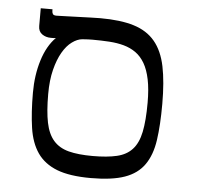

<svg xmlns="http://www.w3.org/2000/svg" viewBox="-44 -585 651 636"><g transform="rotate(5 281.0 -267.0)"><path d="M446.3 -259.3Q446.3 -304.2 439.7 -336.2Q433.1 -368.2 420.7 -389.4Q408.2 -410.6 390.6 -423.1Q373 -435.5 350.8 -441.7Q328.6 -447.8 302.2 -449.5Q275.9 -451.2 246.6 -451.2Q239.7 -451.2 231.7 -450.9Q223.6 -450.7 212.4 -449.7Q195.8 -448.2 178.5 -435.5Q161.1 -422.9 147.2 -398.9Q133.3 -375 124.5 -340.1Q115.7 -305.2 115.7 -259.3Q115.7 -201.2 123.3 -164.1Q130.9 -127 149.7 -105.5Q168.5 -84 200.2 -75.7Q231.9 -67.4 280.3 -67.4Q328.6 -67.4 360.6 -75Q392.6 -82.5 411.6 -103.3Q430.7 -124 438.5 -161.6Q446.3 -199.2 446.3 -259.3ZM64.9 -259.3Q64.9 -317.9 80.3 -367.4Q95.7 -417 125 -446.3Q120.6 -445.3 116 -445.3Q111.3 -445.3 107.9 -445.3Q91.3 -445.3 78.9 -454.1Q66.4 -462.9 66.4 -481V-540H105.5V-534.7Q105.5 -528.8 108.2 -524.4Q110.8 -520 120.6 -520Q127.9 -520 147.5 -520.8Q167 -521.5 189.7 -522.2Q212.4 -522.9 233.6 -523.7Q254.9 -524.4 265.6 -524.4Q333.5 -524.4 377.7 -510.7Q421.9 -497.1 448 -465.8Q474.1 -434.6 484.6 -383.8Q495.1 -333 495.1 -259.3Q495.1 -189 487.8 -138.7Q480.5 -88.4 457.8 -56.2Q435.1 -23.9 392.8 -9Q350.6 5.9 280.3 5.9Q210 5.9 167.7 -10.5Q125.5 -26.9 102.5 -59.8Q79.6 -92.8 72.3 -142.6Q64.9 -192.4 64.9 -259.3Z"/></g></svg>

Font: Arian Grqi
Style: Regular
Weight: 400
Designer: Ruben Hakobyan (Tarumian)
Foundry: Ruben Hakobyan (Tarumian)
Version: Version 1.003